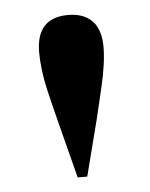

<svg xmlns="http://www.w3.org/2000/svg" viewBox="-37 -854 327 419"><g transform="rotate(-5 127.0 -644.5)"><path d="M57 -746Q57 -822 127 -822Q161 -822 179.5 -803Q198 -784 198 -746Q198 -728 195 -707Q192 -686 187 -664Q182 -643 177.5 -623.5Q173 -604 169 -588L138 -467H117L86 -588Q82 -604 77 -623.5Q72 -643 67 -665Q62 -687 59.5 -708Q57 -729 57 -746Z"/></g></svg>

Font: XinYuGongZhangJiaSongA
Style: Regular
Weight: 900
Designer: XinYuGong
Foundry: Adobe Systems Incorporated
Version: Version 1.00